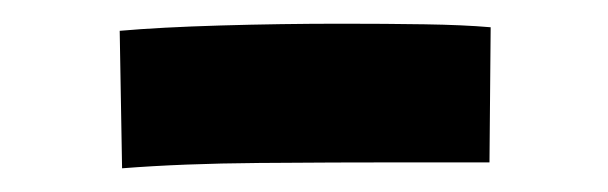

<svg xmlns="http://www.w3.org/2000/svg" viewBox="-20 -1021 513 162"><path d="M83 -879 81 -995Q115 -998 166 -999.5Q217 -1001 268 -1001Q305 -1001 338 -1000.5Q371 -1000 394 -998L393 -884H321Q263 -884 198.5 -883.5Q134 -883 83 -879Z"/></svg>

Font: Mochiy Pop P One
Style: Regular
Weight: 400
Designer: FONTDASU
Foundry: FONTDASU / Google Inc. / Adobe
Version: Version 2.000